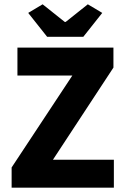

<svg xmlns="http://www.w3.org/2000/svg" viewBox="-20 -872 582 892"><path d="M34 0H509V-130H226L507 -558V-651H61V-521H316L34 -94ZM199 -701H367L455 -812L388 -852L285 -770H281L178 -852L111 -812Z"/></svg>

Font: DAIFUKU Sans
Style: Bold
Weight: 700
Designer: Original font ‘Source Han Sans JP’ : Paul D. Hunt
Foundry: Daifuku
Version: Version 1.000